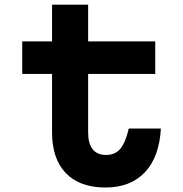

<svg xmlns="http://www.w3.org/2000/svg" viewBox="-20 -792 790 830"><path d="M361 -613.1H651.1V-472.3H361V-219.7Q361 -171.8 380.4 -147Q399.9 -122.2 438.7 -122.2Q477.8 -122.2 500.2 -148.9Q522.6 -175.6 536.6 -236.3H675.4Q668.8 -113.3 606.5 -47.4Q544.2 18.6 436 18.6Q325 18.6 265 -43.2Q205 -105 205 -219.7V-472.3H76.1V-613.1H205V-771.8H361Z"/></svg>

Font: Martian Mono Custom sWd Rg
Style: Regular
Weight: 400
Width: 6
Monospace: yes
Designer: Alex Havermale
Foundry: Evil Martians
Version: Version 1.000